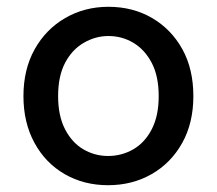

<svg xmlns="http://www.w3.org/2000/svg" viewBox="-20 -533 638 565"><path d="M298 12Q227 12 170.5 -20.5Q114 -53 81.5 -112.5Q49 -172 49 -250Q49 -329 82 -388Q115 -447 172 -480Q229 -513 299 -513Q371 -513 427.5 -480Q484 -447 516.5 -388.5Q549 -330 549 -250Q549 -171 516 -112Q483 -53 426 -20.5Q369 12 298 12ZM298 -74Q338 -74 372 -93.5Q406 -113 426.5 -152.5Q447 -192 447 -250Q447 -309 426.5 -348Q406 -387 372.5 -407Q339 -427 299 -427Q261 -427 226.5 -407Q192 -387 171.5 -348Q151 -309 151 -250Q151 -192 171.5 -152.5Q192 -113 225.5 -93.5Q259 -74 298 -74Z"/></svg>

Font: DMSans_18ptMedium
Style: Regular
Weight: 500
Designer: Colophon Foundry, Jonny Pinhorn
Foundry: Colophon Foundry
Version: Version 4.004;gftools[0.9.30]